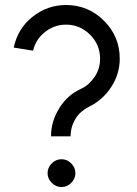

<svg xmlns="http://www.w3.org/2000/svg" viewBox="-20 -732 546 766"><path d="M280.8 -41.3Q280.8 -63.5 264.2 -80.2Q247.5 -96.8 225.3 -96.8Q203.2 -96.8 186.5 -80.2Q169.8 -63.5 169.8 -41.3Q169.8 -19.2 186.5 -2.5Q203.2 14.2 225.3 14.2Q247.5 14.2 264.2 -2.5Q280.8 -19.2 280.8 -41.3ZM243.5 -712Q168 -712 108.5 -664Q50.8 -617.5 34.7 -542.2L112 -529.8Q122.3 -575 159.5 -604.3Q196.7 -633.7 243.5 -633.7Q299.2 -633.7 339.7 -593.2Q379.3 -553.5 379.3 -497.8Q379.3 -458.5 358.5 -426.8Q347.7 -410.7 334 -398Q320.3 -385.3 302 -377.2Q247.7 -351.7 216 -299.7Q183.5 -247 183.5 -188H261.8Q261.8 -226.7 281.2 -257.8Q291 -274 304.5 -285.8Q318 -297.5 334.3 -305.7Q390.5 -333.2 424 -385.3Q457.7 -437.3 457.7 -497.8Q457.7 -586.5 395.3 -648.8Q332.2 -712 243.5 -712Z"/></svg>

Font: Unageo Variable
Style: Regular
Weight: 300
Designer: Richard Sepsi
Foundry: Richard Sepsi
Version: Version 2.200